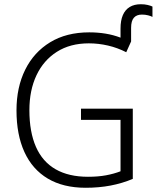

<svg xmlns="http://www.w3.org/2000/svg" viewBox="-20 -878 741 908"><path d="M646 -858Q664 -858 678.5 -854.5Q693 -851 701 -847V-798Q694 -802 680.5 -805.5Q667 -809 651 -809Q626 -809 613 -794Q600 -779 600 -746V-682L577 -631Q536 -652 491 -662.5Q446 -673 400 -673Q312 -673 249 -633Q186 -593 152.5 -522Q119 -451 119 -357Q119 -254 150 -183.5Q181 -113 243 -77.5Q305 -42 396 -42Q444 -42 481.5 -49Q519 -56 550 -68V-311H363V-364H608V-32Q558 -11 503 -0.5Q448 10 385 10Q279 10 206 -33.5Q133 -77 95.5 -159Q58 -241 58 -356Q58 -465 99 -548Q140 -631 217 -678Q294 -725 402 -725Q442 -725 479 -719Q516 -713 550 -700V-743Q550 -781 561 -806.5Q572 -832 593.5 -845Q615 -858 646 -858Z"/></svg>

Font: Noto Sans Display Light
Style: Regular
Weight: 300
Designer: Monotype Design Team
Foundry: Monotype Imaging Inc.
Version: Version 2.003